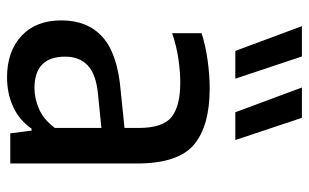

<svg xmlns="http://www.w3.org/2000/svg" viewBox="-182 -666 857 532"><g transform="rotate(90 246.0 -399.5)"><path d="M194 9Q122 9 79 -31Q36 -71 36 -141.5Q36 -214.5 82.5 -256Q129 -297.5 232 -306L334 -316.5V-356Q334 -423 303.5 -447Q273 -471 208.5 -471Q179 -471 142.8 -465.8Q106.5 -460.5 71.5 -448.5V-530Q105 -541 146.5 -546.8Q188 -552.5 224.5 -552.5Q329 -552.5 380.8 -508.5Q432.5 -464.5 432.5 -351V0H349L341.5 -59H336Q312 -24.5 275 -7.8Q238 9 194 9ZM136.5 -152Q136.5 -67 224 -67Q252 -67 281.2 -79.5Q310.5 -92 334 -123.5V-252.5L240.5 -243Q186 -238 161.2 -215Q136.5 -192 136.5 -152ZM290.5 -623.5 222 -808H306L367.5 -623.5ZM120.5 -623.5 52 -808H136L197.5 -623.5Z"/></g></svg>

Font: Encode Sans SmCnd Md
Style: Regular
Weight: 500
Width: 4
Designer: Multiple Designers
Foundry: Impallari Type
Version: Version 3.002; ttfautohint (v1.8.3) -l 8 -r 50 -G 200 -x 14 